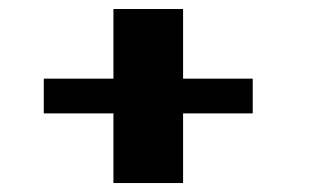

<svg xmlns="http://www.w3.org/2000/svg" viewBox="-20 -558 732 424"><path d="M230.5 -153.8V-307.6H76.7V-384.3H230.5V-538.1H384.3V-384.3H538.1V-307.6H384.3V-153.8Z"/></svg>

Font: Good Old DOS
Style: Regular
Weight: 400
Designer: Vasily Draigo
Foundry: Vasily Draigo
Version: 1.0